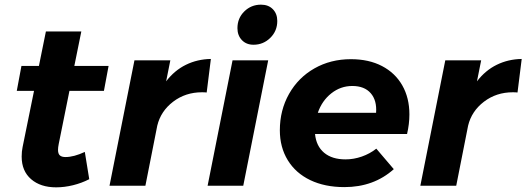

<svg xmlns="http://www.w3.org/2000/svg" viewBox="-20 -797 2259 824"><path d="M232 -179Q229 -164 229 -154Q229 -137 237 -130Q245 -123 261 -123Q297 -123 344 -145L363 -28Q330 -11 293 -2Q256 7 221 7Q154 7 113.5 -28Q73 -63 73 -125Q73 -147 77 -166L126 -407H52L72 -514H147L177 -662H329L299 -514H446L426 -407H278Z M885 -544 867 -400Q860 -401 847 -401Q776 -401 723 -360.5Q670 -320 655 -258L604 0H450L557 -538H711L693 -448Q729 -495 778 -519Q827 -543 885 -544Z M1131 -538 1024 0H871L978 -538ZM1170 -707Q1170 -664 1140 -634.5Q1110 -605 1068 -605Q1037 -605 1018 -625Q999 -645 999 -676Q999 -719 1028.5 -748Q1058 -777 1100 -777Q1132 -777 1151 -757.5Q1170 -738 1170 -707Z M1737 -306Q1737 -265 1727 -222H1332Q1337 -170 1371 -141.5Q1405 -113 1463 -113Q1498 -113 1532.5 -125Q1567 -137 1595 -159L1670 -71Q1584 6 1458 6Q1374 6 1311.5 -24Q1249 -54 1215 -109.5Q1181 -165 1181 -238Q1181 -324 1220.5 -394Q1260 -464 1329.5 -503.5Q1399 -543 1486 -543Q1563 -543 1619.5 -513.5Q1676 -484 1706.5 -430.5Q1737 -377 1737 -306ZM1492 -428Q1442 -428 1402 -396.5Q1362 -365 1344 -313H1594Q1598 -366 1571 -397Q1544 -428 1492 -428Z M2219 -544 2201 -400Q2194 -401 2181 -401Q2110 -401 2057 -360.5Q2004 -320 1989 -258L1938 0H1784L1891 -538H2045L2027 -448Q2063 -495 2112 -519Q2161 -543 2219 -544Z"/></svg>

Font: Gontserrat SemiBold
Style: Italic
Weight: 600
Italic angle: -11.3°
Designer: Julieta Ulanovsky
Foundry: Julieta Ulanovsky
Version: Version 6.001